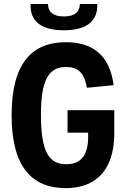

<svg xmlns="http://www.w3.org/2000/svg" viewBox="-20 -960 660 992"><path d="M329 -390.5V-274.5H435.5V-253C435.5 -148 389.5 -111.5 322.5 -111.5C233 -111.5 191.5 -174.5 191.5 -367.5C191.5 -549.5 233 -614 321.5 -614C381.5 -614 416.5 -584.5 429 -506.5L567 -520C547 -679.5 453 -742 320.5 -742C145 -742 40 -633 40 -365C40 -97 145 12 320.5 12C455.5 12 570.5 -60.5 570.5 -273V-390.5ZM228 -939.5H138C133.5 -852 192 -803.5 310 -803.5C428 -803.5 486.5 -852 482.5 -939.5H392.5C392.5 -900.5 368 -875 310 -875C252 -875 228 -900.5 228 -939.5Z"/></svg>

Font: Monaspace Neon
Style: Bold
Weight: 700
Designer: Riley Cran & the Lettermatic Team
Foundry: Lettermatic
Version: Version 1.200 (Monaspace Neon)